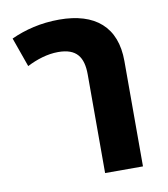

<svg xmlns="http://www.w3.org/2000/svg" viewBox="-69 -630 603 689"><g transform="rotate(-10 232.5 -285.5)"><path d="M54 -426C89 -444 129 -457 168 -457C235 -457 259 -423 259 -359V0H397V-384C397 -508 323 -571 192 -571C125 -571 66 -556 16 -533Z"/></g></svg>

Font: Noto Sans Thai Looped SemiCondensed
Style: Bold
Weight: 700
Width: 4
Designer: Sasikarn Vongin, Ben Mitchell
Foundry: The Fontpad Ltd
Version: Version 1.001